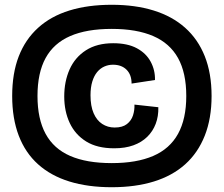

<svg xmlns="http://www.w3.org/2000/svg" viewBox="-20 -712 937 804"><path d="M448 72Q348 72 270.5 48Q193 24 139.5 -24Q86 -72 58.5 -144Q31 -216 31 -310Q31 -405 58.5 -476Q86 -547 139.5 -595.5Q193 -644 270.5 -668Q348 -692 448 -692Q546 -692 623.5 -668Q701 -644 755 -596Q809 -548 837.5 -476.5Q866 -405 866 -310Q866 -216 837.5 -144Q809 -72 755.5 -24Q702 24 624.5 48Q547 72 448 72ZM448 -29Q552 -29 621.5 -59Q691 -89 725.5 -151.5Q760 -214 760 -310Q760 -407 725.5 -469Q691 -531 621.5 -561Q552 -591 448 -591Q343 -591 274 -561Q205 -531 171 -469Q137 -407 137 -310Q137 -214 171 -151.5Q205 -89 274 -59Q343 -29 448 -29ZM458 -91Q387 -91 341 -119.5Q295 -148 272 -197Q249 -246 249 -308Q249 -371 271.5 -421.5Q294 -472 340 -501.5Q386 -531 454 -531Q514 -531 553 -510Q592 -489 611 -453.5Q630 -418 629 -377L531 -362Q531 -399 510 -420Q489 -441 453 -441Q434 -441 417 -433.5Q400 -426 387 -410.5Q374 -395 366.5 -370.5Q359 -346 359 -313Q359 -268 372 -238Q385 -208 408 -193Q431 -178 460 -178Q493 -178 511.5 -192.5Q530 -207 537 -229Q544 -251 543 -274L643 -263Q644 -225 632 -193.5Q620 -162 596.5 -139Q573 -116 538.5 -103.5Q504 -91 458 -91Z"/></svg>

Font: Bricolage Grotesque 72pt SemiBold
Style: Regular
Weight: 600
Version: Version 1.001;gftools[0.9.33.dev8+g029e19f]